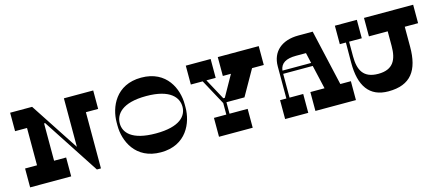

<svg xmlns="http://www.w3.org/2000/svg" viewBox="-48 -1220 4016 1739"><g transform="rotate(-15 1959.5 -350.0)"><path d="M849 -700H574V-245L276 -700H70V-527H182V-177H70V0H455V-177H342V-527H352L696 0H734V-527H849Z M1617 -366C1617 -506 1538 -700 1298 -700C1058 -700 979 -506 979 -366V-334C979 -194 1058 0 1298 0C1538 0 1617 -194 1617 -334ZM1298 -177C1071 -177 1004 -264 1004 -349C1004 -434 1071 -527 1298 -527C1525 -527 1592 -434 1592 -349C1592 -264 1525 -177 1298 -177Z M2156 -285 2291 -523H2401V-700H2017V-523H2093L1983 -327H1969L1863 -523H1950V-700H1717V-523H1828L1957 -285V-177H1841V0H2157V-177H1987V-285Z M3026 -177 2907 -700H2773C2617 -700 2520 -617 2520 -478V-177H2461V0H2678V-177H2550V-400H2827L2878 -177H2745V0H3125V-177ZM2551 -430C2559 -498 2611 -528 2704 -528H2798L2820 -430Z M3849 -700H3388V-527H3564V-389C3564 -261 3523 -177 3383 -177C3243 -177 3202 -261 3202 -389V-527H3321V-700H3115V-527H3172L3171 -339C3170 -119 3254 0 3431 0C3641 0 3724 -119 3724 -339V-527H3849Z"/></g></svg>

Font: Space Cowgirl Black
Style: Regular
Weight: 900
Designer: Valery Marier
Foundry: Valery Marier
Version: Version 1.000;hotconv 1.0.109;makeotfexe 2.5.65596